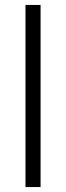

<svg xmlns="http://www.w3.org/2000/svg" viewBox="-20 -756 268 776"><path d="M83 0V-736H144V0Z"/></svg>

Font: Mulish ExtraLight Light
Style: Regular
Weight: 300
Version: Version 3.603